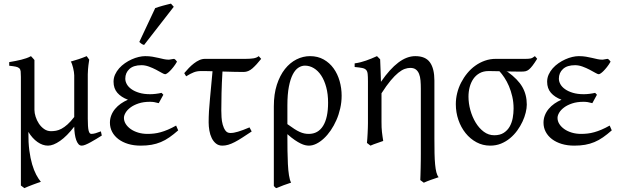

<svg xmlns="http://www.w3.org/2000/svg" viewBox="-20 -772 3342 1037"><path d="M529.8 -40Q515.1 -30.8 499.5 -21.2Q483.9 -11.7 469.2 -3.7Q454.6 4.4 442.1 9.5Q429.7 14.6 421.4 14.6Q411.1 14.6 403.8 6.3Q396.5 -2 391.6 -15.9Q386.7 -29.8 384 -48.3Q381.3 -66.9 380.9 -87.9Q341.3 -36.6 304.4 -11Q267.6 14.6 239.3 14.6Q210.4 14.6 182.6 -4.9Q154.8 -24.4 133.3 -59.6V-56.6Q132.8 -2.4 138.4 40.3Q144 83 153.6 115.5Q163.1 147.9 175.5 171.4Q188 194.8 200.7 210Q193.4 212.4 180.9 216.8Q168.5 221.2 155 226.3Q141.6 231.4 129.6 236.3Q117.7 241.2 111.8 244.1L92.8 230V-356.9Q92.8 -376 91.6 -386.7Q90.3 -397.5 84.2 -403.3Q78.1 -409.2 65.4 -411.9Q52.7 -414.6 29.8 -417V-436.5Q48.8 -439.9 64.7 -442.9Q80.6 -445.8 94.7 -449.5Q108.9 -453.1 121.8 -457.5Q134.8 -461.9 147.5 -468.8L149.4 -466.3Q151.9 -463.9 154.8 -460.7Q157.7 -457.5 160.9 -453.9Q164.1 -450.2 166 -447.8V-178.7Q166 -161.6 172.4 -141.6Q178.7 -121.6 190.2 -104.2Q201.7 -86.9 218.3 -75.2Q234.9 -63.5 255.4 -63.5Q268.6 -63.5 282.5 -65.9Q296.4 -68.4 311.8 -76.4Q327.1 -84.5 344.2 -99.6Q361.3 -114.7 380.9 -140.1V-365.2Q380.9 -373 379.2 -384Q377.4 -395 374.8 -405.8Q372.1 -416.5 368.9 -425.8Q365.7 -435.1 362.3 -439.5Q383.8 -445.3 406 -452.9Q428.2 -460.4 448.2 -468.8L461.9 -449.7Q460 -437 457.5 -419.2Q455.1 -401.4 454.1 -370.6V-130.9Q454.1 -85.4 458.5 -67.1Q462.9 -48.8 473.1 -48.8Q483.9 -48.8 496.3 -52.5Q508.8 -56.2 524.9 -62.5Z M936 -439Q926.8 -422.9 916.7 -410.2Q906.7 -397.5 897.9 -388.7Q889.2 -379.9 882.3 -375.5Q875.5 -371.1 872.1 -371.1Q866.7 -371.1 853.5 -378.7Q840.3 -386.2 822.8 -395.5Q805.2 -404.8 784.4 -412.4Q763.7 -419.9 744.1 -419.9Q701.2 -419.9 679 -399.4Q656.7 -378.9 656.7 -347.2Q656.7 -332 665 -317.1Q673.3 -302.2 690.2 -290.3Q707 -278.3 732.2 -270.8Q757.3 -263.2 791.5 -263.2Q804.7 -263.2 821.3 -265.1Q837.9 -267.1 852.5 -270.5L862.3 -260.3L837.4 -214.8Q823.2 -218.8 812.5 -220.5Q801.8 -222.2 790 -222.2Q754.9 -222.2 728.5 -213.4Q702.1 -204.6 684.6 -191.4Q667 -178.2 658.2 -163.1Q649.4 -147.9 649.4 -135.3Q649.4 -118.2 658.9 -102.8Q668.5 -87.4 685.5 -75.2Q702.6 -63 726.1 -55.9Q749.5 -48.8 777.3 -48.8Q794.4 -48.8 811.8 -50.8Q829.1 -52.7 847.7 -57.9Q866.2 -63 887 -71.8Q907.7 -80.6 931.2 -93.8L942.4 -67.9Q917.5 -45.9 895 -30.3Q872.6 -14.6 848.6 -4.6Q824.7 5.4 798.3 10Q772 14.6 739.7 14.6Q702.6 14.6 672.1 5.4Q641.6 -3.9 619.6 -20.5Q597.7 -37.1 585.7 -59.8Q573.7 -82.5 573.7 -109.4Q573.7 -130.4 581.1 -149.2Q588.4 -168 601.6 -183.8Q614.7 -199.7 632.6 -212.2Q650.4 -224.6 670.9 -233.4Q634.3 -247.1 613.8 -270.8Q593.3 -294.4 593.3 -330.6Q593.3 -351.1 601.6 -369.4Q609.9 -387.7 623.5 -403.1Q637.2 -418.5 654.8 -430.7Q672.4 -442.9 691.4 -451.4Q710.4 -460 729.2 -464.4Q748 -468.8 764.2 -468.8Q785.6 -468.8 803.2 -465.8Q820.8 -462.9 836.2 -459.2Q851.6 -455.6 865 -452.6Q878.4 -449.7 892.1 -449.7Q893.6 -449.7 897.5 -450.4Q901.4 -451.2 906 -451.9Q910.6 -452.6 914.8 -453.4Q918.9 -454.1 920.4 -454.1Q925.8 -451.7 929 -447.8Q932.1 -443.8 936 -439ZM758.3 -529.3Q754.4 -530.3 751.5 -531.5Q748.5 -532.7 745.6 -534.7Q742.7 -536.6 739.7 -539.1Q736.8 -541.5 732.4 -545.4L818.4 -728.5Q826.2 -731.4 836.9 -734.6Q847.7 -737.8 859.4 -741.2Q871.1 -744.6 882.6 -747.3Q894 -750 903.3 -752.4L918.5 -735.4Z M1339.4 -62Q1311.5 -43.5 1289.3 -29.1Q1267.1 -14.6 1248.3 -4.9Q1229.5 4.9 1213.1 9.8Q1196.8 14.6 1181.2 14.6Q1160.6 14.6 1146.5 3.2Q1132.3 -8.3 1123.5 -26.4Q1114.7 -44.4 1110.8 -66.9Q1106.9 -89.4 1106.9 -111.3Q1106.9 -168 1114 -238Q1121.1 -308.1 1127.9 -387.2Q1115.2 -387.7 1104.2 -387.9Q1093.3 -388.2 1084.5 -388.2H1064.5Q1044.4 -388.2 1027.1 -381.6Q1009.8 -375 985.4 -359.9L975.1 -377Q986.8 -391.1 1000 -404.8Q1013.2 -418.5 1027.3 -429.4Q1041.5 -440.4 1056.6 -447.3Q1071.8 -454.1 1087.4 -454.1H1306.2Q1330.6 -454.1 1348.4 -456.8Q1366.2 -459.5 1377.4 -468.8L1390.6 -454.1Q1365.7 -422.4 1343.5 -402.8Q1321.3 -383.3 1295.9 -383.3Q1274.9 -383.3 1244.4 -384Q1213.9 -384.8 1181.6 -385.7Q1177.7 -321.3 1176.5 -269Q1175.3 -216.8 1175.3 -175.3Q1175.3 -159.7 1176.5 -138.7Q1177.7 -117.7 1182.9 -98.9Q1188 -80.1 1197.5 -66.9Q1207 -53.7 1224.1 -53.7Q1233.4 -53.7 1243.4 -55.4Q1253.4 -57.1 1265.6 -60.8Q1277.8 -64.5 1293 -70.1Q1308.1 -75.7 1327.6 -84Z M1532.2 -101.6Q1553.7 -85.9 1569.6 -75.7Q1585.4 -65.4 1598.6 -59.6Q1611.8 -53.7 1623.3 -51.3Q1634.8 -48.8 1647.5 -48.8Q1698.2 -48.8 1725.1 -92.3Q1752 -135.7 1752 -217.3Q1752 -264.2 1741.9 -301.3Q1731.9 -338.4 1714.8 -364.3Q1697.8 -390.1 1675 -403.8Q1652.3 -417.5 1627 -417.5Q1608.9 -417.5 1591.8 -406.5Q1574.7 -395.5 1561.5 -370.4Q1548.3 -345.2 1540.3 -304.2Q1532.2 -263.2 1532.2 -203.1ZM1825.2 -255.4Q1825.2 -220.2 1817.6 -186.8Q1810.1 -153.3 1796.9 -123.3Q1783.7 -93.3 1766.4 -67.9Q1749 -42.5 1729.2 -24.2Q1709.5 -5.9 1688.7 4.4Q1668 14.6 1648.4 14.6Q1639.6 14.6 1628.7 12.2Q1617.7 9.8 1603.5 2.9Q1589.4 -3.9 1571.8 -15.9Q1554.2 -27.8 1532.2 -47.4V-34.7Q1532.2 2.4 1532.7 41Q1533.2 79.6 1534.9 113.8Q1536.6 147.9 1540.8 174.6Q1544.9 201.2 1552.2 214.4Q1529.8 221.7 1511.5 228.5Q1493.2 235.4 1472.7 244.1Q1467.3 241.7 1465.1 239.3Q1462.9 236.8 1459 232.4V-197.8Q1459 -263.7 1475.3 -314.2Q1491.7 -364.7 1519 -399.2Q1546.4 -433.6 1581.5 -451.2Q1616.7 -468.8 1654.3 -468.8Q1696.3 -468.8 1728.3 -450.7Q1760.3 -432.6 1781.7 -402.8Q1803.2 -373 1814.2 -334.5Q1825.2 -295.9 1825.2 -255.4Z M2223.1 -468.8Q2278.3 -468.8 2302.2 -435.1Q2326.2 -401.4 2326.2 -336.9V-23.9Q2326.2 21 2326.9 55.7Q2327.6 90.3 2330.1 116Q2332.5 141.6 2336.9 158.7Q2341.3 175.8 2349.1 185.1Q2328.1 191.9 2307.1 199.5Q2286.1 207 2269 214.8L2250 200.7Q2250.5 190.9 2251 173.1Q2251.5 155.3 2252 134.8Q2252.4 114.3 2252.7 94Q2252.9 73.7 2252.9 59.6V-293Q2252.9 -316.9 2251.2 -337.4Q2249.5 -357.9 2243.4 -373Q2237.3 -388.2 2226.1 -396.7Q2214.8 -405.3 2195.8 -405.3Q2181.6 -405.3 2165.8 -399.7Q2149.9 -394 2131.1 -378.9Q2112.3 -363.8 2089.8 -336.9Q2067.4 -310.1 2040.5 -268.1V-115.2Q2040.5 -98.1 2041 -84.5Q2041.5 -70.8 2043 -58.6Q2044.4 -46.4 2046.1 -34.7Q2047.9 -22.9 2049.8 -10.7Q2033.2 -4.4 2015.9 1.2Q1998.5 6.8 1981 14.6L1961.9 0Q1962.9 -9.8 1963.9 -23.7Q1964.8 -37.6 1965.6 -52.5Q1966.3 -67.4 1966.8 -81.8Q1967.3 -96.2 1967.3 -107.4V-332.5Q1967.3 -357.9 1965.8 -372.3Q1964.4 -386.7 1957.5 -394.3Q1950.7 -401.9 1936.3 -404.8Q1921.9 -407.7 1895.5 -410.2V-429.7Q1913.1 -432.1 1928 -436Q1942.9 -439.9 1957 -444.8Q1971.2 -449.7 1985.6 -455.6Q2000 -461.4 2016.1 -468.8L2033.2 -451.7Q2034.7 -417.5 2035.6 -390.6L2037.6 -330.1Q2085.4 -399.4 2131.3 -434.1Q2177.2 -468.8 2223.1 -468.8Z M2753.9 -185.5Q2753.9 -219.7 2746.8 -250.5Q2739.7 -281.2 2728.8 -306.9Q2717.8 -332.5 2704.1 -353Q2690.4 -373.5 2677.7 -387.2Q2658.2 -387.7 2642.6 -387.9Q2627 -388.2 2618.7 -388.2Q2590.8 -388.2 2570.3 -376.7Q2549.8 -365.2 2536.6 -345.9Q2523.4 -326.7 2516.8 -301.8Q2510.3 -276.9 2510.3 -250Q2510.3 -213.9 2520.5 -177Q2530.8 -140.1 2549.1 -109.9Q2567.4 -79.6 2593 -60.5Q2618.7 -41.5 2649.4 -41.5Q2680.7 -41.5 2700.9 -54.7Q2721.2 -67.9 2732.9 -88.6Q2744.6 -109.4 2749.3 -135Q2753.9 -160.6 2753.9 -185.5ZM2881.3 -454.6Q2866.7 -431.2 2856.2 -417.5Q2845.7 -403.8 2836.7 -396.5Q2827.6 -389.2 2818.4 -387.2Q2809.1 -385.3 2796.4 -385.3Q2780.8 -385.3 2759.5 -385.5Q2738.3 -385.7 2715.3 -386.2L2722.7 -383.3Q2776.9 -344.2 2801 -302.5Q2825.2 -260.7 2825.2 -207Q2825.2 -187.5 2819.3 -163.6Q2813.5 -139.6 2802 -115Q2790.5 -90.3 2773.7 -67.1Q2756.8 -43.9 2734.9 -25.6Q2712.9 -7.3 2686 3.7Q2659.2 14.6 2627.4 14.6Q2587.4 14.6 2553.5 -3.7Q2519.5 -22 2494.6 -53Q2469.7 -84 2455.8 -124.5Q2441.9 -165 2441.9 -209.5Q2441.9 -239.3 2449.2 -269Q2456.5 -298.8 2470.5 -325.9Q2484.4 -353 2503.7 -376.5Q2522.9 -399.9 2547.1 -417.2Q2571.3 -434.6 2599.1 -444.3Q2627 -454.1 2657.7 -454.1H2807.1Q2821.8 -454.1 2830.6 -454.3Q2839.4 -454.6 2845.5 -456.1Q2851.6 -457.5 2856.7 -460.4Q2861.8 -463.4 2869.1 -468.8Z M3277.8 -439Q3268.6 -422.9 3258.5 -410.2Q3248.5 -397.5 3239.7 -388.7Q3231 -379.9 3224.1 -375.5Q3217.3 -371.1 3213.9 -371.1Q3208.5 -371.1 3195.3 -378.7Q3182.1 -386.2 3164.6 -395.5Q3147 -404.8 3126.2 -412.4Q3105.5 -419.9 3085.9 -419.9Q3043 -419.9 3020.8 -399.4Q2998.5 -378.9 2998.5 -347.2Q2998.5 -332 3006.8 -317.1Q3015.1 -302.2 3032 -290.3Q3048.8 -278.3 3074 -270.8Q3099.1 -263.2 3133.3 -263.2Q3146.5 -263.2 3163.1 -265.1Q3179.7 -267.1 3194.3 -270.5L3204.1 -260.3L3179.2 -214.8Q3165 -218.8 3154.3 -220.5Q3143.6 -222.2 3131.8 -222.2Q3096.7 -222.2 3070.3 -213.4Q3043.9 -204.6 3026.4 -191.4Q3008.8 -178.2 3000 -163.1Q2991.2 -147.9 2991.2 -135.3Q2991.2 -118.2 3000.7 -102.8Q3010.3 -87.4 3027.3 -75.2Q3044.4 -63 3067.9 -55.9Q3091.3 -48.8 3119.1 -48.8Q3136.2 -48.8 3153.6 -50.8Q3170.9 -52.7 3189.5 -57.9Q3208 -63 3228.8 -71.8Q3249.5 -80.6 3272.9 -93.8L3284.2 -67.9Q3259.3 -45.9 3236.8 -30.3Q3214.4 -14.6 3190.4 -4.6Q3166.5 5.4 3140.1 10Q3113.8 14.6 3081.5 14.6Q3044.4 14.6 3013.9 5.4Q2983.4 -3.9 2961.4 -20.5Q2939.5 -37.1 2927.5 -59.8Q2915.5 -82.5 2915.5 -109.4Q2915.5 -130.4 2922.9 -149.2Q2930.2 -168 2943.4 -183.8Q2956.5 -199.7 2974.4 -212.2Q2992.2 -224.6 3012.7 -233.4Q2976.1 -247.1 2955.6 -270.8Q2935.1 -294.4 2935.1 -330.6Q2935.1 -351.1 2943.4 -369.4Q2951.7 -387.7 2965.3 -403.1Q2979 -418.5 2996.6 -430.7Q3014.2 -442.9 3033.2 -451.4Q3052.2 -460 3071 -464.4Q3089.8 -468.8 3106 -468.8Q3127.4 -468.8 3145 -465.8Q3162.6 -462.9 3178 -459.2Q3193.4 -455.6 3206.8 -452.6Q3220.2 -449.7 3233.9 -449.7Q3235.4 -449.7 3239.3 -450.4Q3243.2 -451.2 3247.8 -451.9Q3252.4 -452.6 3256.6 -453.4Q3260.7 -454.1 3262.2 -454.1Q3267.6 -451.7 3270.8 -447.8Q3273.9 -443.8 3277.8 -439Z"/></svg>

Font: Gentium Unicode
Style: Regular
Weight: 400
Version: Version 1.009